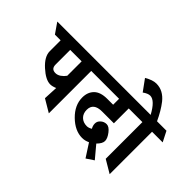

<svg xmlns="http://www.w3.org/2000/svg" viewBox="-244 -1348 1828 1828"><g transform="rotate(45 669.5 -434.0)"><path d="M469 -571V0L341 -76L348 -220Q310 -204 283 -204Q221 -204 139 -278.5Q57 -353 57 -424V-571H-20L-92 -675H559L631 -571ZM242 -315Q270 -315 296 -333Q322 -351 340 -377V-571H186V-374Q186 -315 242 -315Z M974 -371H815Q700 -371 700 -279Q700 -229 730.5 -199Q761 -169 811 -169Q835 -169 863 -186Q847 -212 847 -242Q847 -272 872.5 -294.5Q898 -317 931.5 -317Q965 -317 999.5 -272Q1034 -227 1034 -192.5Q1034 -158 992 -116L1095 7L1020 57L934 -76Q896 -58 859 -58Q762 -58 674.5 -143.5Q587 -229 587 -332Q587 -404 630.5 -447.5Q674 -491 765 -491H844V-571H519L457 -675H1094L1156 -571H974Z M1288 -571V0L1158 -77V-571H1064L1011 -675H1165Q1096 -802 1033 -802Q1002 -802 961 -772L878 -886Q944 -925 992.5 -925Q1041 -925 1080.5 -903.5Q1120 -882 1152 -842Q1206 -773 1251 -675H1378L1431 -571Z"/></g></svg>

Font: Halant
Style: Bold
Weight: 700
Designer: Hitesh Malaviya (Devanagari), Satya Rajpurohit (Latin)
Foundry: Indian Type Foundry
Version: Version 1.101;PS 1.0;hotconv 1.0.78;makeotf.lib2.5.61930; tt